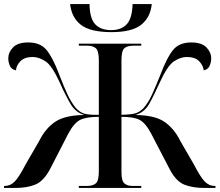

<svg xmlns="http://www.w3.org/2000/svg" viewBox="-20 -930 1090 950"><path d="M0 0H56Q112 0 153 -16Q194 -32 226 -90L317 -267Q346 -322 377 -337Q408 -352 469 -352V-81Q469 -36 454.5 -23Q440 -10 411 -10H370V0H679V-10H635Q610 -10 595.5 -22.5Q581 -35 581 -78V-352Q641 -352 670.5 -337Q700 -322 729 -267L821 -90Q852 -32 893 -16Q934 0 992 0H1046V-10H1042Q1014 -10 992.5 -32.5Q971 -55 939 -117L873 -231Q842 -294 794 -327Q746 -360 650 -361Q694 -374 717 -414Q740 -454 771 -523Q809 -606 841.5 -627Q874 -648 904 -648Q945 -648 965 -627.5Q985 -607 988 -582Q1009 -586 1017 -604Q1025 -622 1025 -641Q1025 -671 1001.5 -695.5Q978 -720 926 -720Q867 -720 836.5 -683Q806 -646 774 -561Q748 -496 731 -459.5Q714 -423 691 -396Q671 -375 649 -369Q627 -363 581 -362V-632Q581 -678 595 -691Q609 -704 641 -704H679V-714H370V-704H412Q440 -704 454.5 -691Q469 -678 469 -632V-362Q420 -361 397.5 -367.5Q375 -374 355 -396Q333 -423 315.5 -459.5Q298 -496 273 -561Q241 -646 210 -683Q179 -720 120 -720Q68 -720 44.5 -695.5Q21 -671 21 -641Q21 -622 29 -604Q37 -586 59 -582Q61 -607 81.5 -627.5Q102 -648 142 -648Q172 -648 204.5 -627Q237 -606 275 -523Q306 -454 330 -414Q354 -374 397 -361Q301 -360 252.5 -327Q204 -294 173 -231L107 -117Q75 -55 53.5 -32.5Q32 -10 4 -10H0ZM532 -771Q632 -771 678 -807Q724 -843 731 -910H636Q634 -839 607 -810Q580 -781 530 -781Q479 -781 451.5 -809.5Q424 -838 423 -910H327Q334 -843 380.5 -807Q427 -771 532 -771Z"/></svg>

Font: Noto Serif Display Semi
Style: Regular
Weight: 600
Designer: Monotype Design Team
Foundry: Monotype Imaging Inc.
Version: Version 1.900